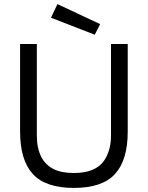

<svg xmlns="http://www.w3.org/2000/svg" viewBox="-20 -901 718 932"><path d="M77.5 0ZM77.5 -262.5V-687.5H158.8V-242.5Q158.8 -181.2 181.2 -137.5Q202.5 -98.8 240.6 -80Q278.8 -61.2 338.8 -61.2Q456.2 -61.2 495 -137.5Q518.8 -182.5 518.8 -242.5V-687.5H600V-262.5Q600 -123.8 538.1 -56.2Q476.2 11.2 338.8 11.2Q201.2 11.2 139.4 -56.2Q77.5 -123.8 77.5 -262.5ZM466.2 -783.8 440 -732.5 227.5 -815 258.8 -881.2Z"/></svg>

Font: Cambay
Style: Regular
Weight: 400
Version: Version 1.180;PS 001.180;hotconv 1.0.70;makeotf.lib2.5.58329